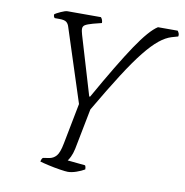

<svg xmlns="http://www.w3.org/2000/svg" viewBox="-79 -779 822 855"><g transform="rotate(10 332.0 -352.0)"><path d="M283 0Q273 0 247 -4Q221 -8 194.5 -14Q168 -20 155 -24Q158 -39 164 -42L190 -46Q210 -49 223 -64Q236 -79 244 -121L280 -306L173 -636Q169 -650 160 -657Q151 -664 128 -664H107Q100 -671 102 -681Q109 -686 128.5 -695Q148 -704 158 -704H309Q312 -701 315 -694.5Q318 -688 318 -679L279 -669Q254 -662 244.5 -656Q235 -650 235 -639Q235 -632 236.5 -626Q238 -620 240 -612L319 -347H323Q415 -510 472.5 -595.5Q530 -681 567 -704H656Q658 -702 661.5 -695Q665 -688 663 -679L635 -671Q608 -663 579.5 -640Q551 -617 516.5 -574Q482 -531 437.5 -461.5Q393 -392 334 -291L298 -107Q293 -84 285.5 -69Q278 -54 274 -50L354 -42Q355 -41 356.5 -36.5Q358 -32 358 -24Q343 -15 321.5 -7.5Q300 0 283 0Z"/></g></svg>

Font: Texturina 72pt 72pt Thin
Style: Italic
Weight: 100
Italic angle: -11°
Designer: Guillermo Torres Carreño
Foundry: Omnibus-Type
Version: Version 1.002; ttfautohint (v1.8.3)